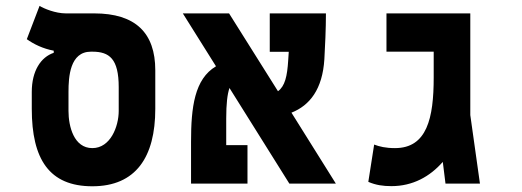

<svg xmlns="http://www.w3.org/2000/svg" viewBox="-20 -632 1798 661"><path d="M297.9 9.3C447.8 9.3 514.6 -91.3 514.6 -257.3V-390.1C514.6 -519 446.3 -585.9 304.2 -585.9H206.5C170.9 -585.9 130.9 -602.5 116.2 -611.8L72.3 -497.1C96.2 -480 127.9 -464.4 165 -457.5V-450.2C121.1 -435.5 89.4 -388.7 89.4 -315.4V-257.3C89.4 -84 149.4 9.3 297.9 9.3ZM297.9 -122.1C234.4 -122.1 215.8 -196.8 215.8 -250V-315.4C215.8 -367.7 220.7 -454.1 293 -454.1H297.9C356.4 -454.1 388.7 -429.7 388.7 -332V-250C388.7 -196.8 360.4 -122.1 297.9 -122.1Z M976.1 0H1136.2L983.4 -244.1C1046.4 -269 1090.3 -324.7 1096.7 -428.2C1099.1 -469.2 1102.1 -534.2 1102.1 -585.9H908.7V-453.6H974.1C973.6 -443.8 972.7 -434.1 972.2 -424.3C968.8 -369.1 960.9 -335.4 937 -317.9L768.6 -585.9H609.4L723.6 -403.8C649.4 -359.9 637.7 -262.2 637.7 -144.5V0H832V-132.3H758.8V-224.1C758.8 -274.9 762.7 -307.6 770 -329.1Z M1327.6 8.8C1400.9 8.8 1460 -23.9 1504.4 -74.7L1513.7 0H1632.3L1599.1 -235.8V-585.9H1310.5V-454.1H1473.1V-365.2C1473.1 -225.6 1450.2 -122.1 1339.8 -122.1C1307.6 -122.1 1286.1 -127.4 1268.1 -134.3L1248 -5.9C1274.4 5.4 1298.8 8.8 1327.6 8.8Z"/></svg>

Font: Cascadia Mono NF
Style: Bold
Weight: 700
Monospace: yes
Designer: Aaron Bell
Foundry: Saja Typeworks
Version: Version 2404.023